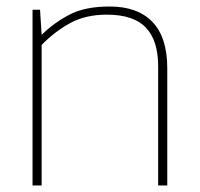

<svg xmlns="http://www.w3.org/2000/svg" viewBox="-20 -570 614 590"><path d="M80 0V-540H103L108 -463Q147 -501 194.5 -525.5Q242 -550 317 -550Q403 -550 448.5 -502.5Q494 -455 494 -360V0H466V-366Q466 -446 428 -485.5Q390 -525 308 -525Q243 -525 195.5 -499Q148 -473 108 -432V0Z"/></svg>

Font: Kanit Thin
Style: Regular
Weight: 250
Designer: Katatrad Team
Foundry: CadsonDemak
Version: Version 2.000; ttfautohint (v1.8.3)